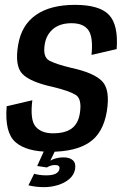

<svg xmlns="http://www.w3.org/2000/svg" viewBox="-20 -620 520 790"><path d="M186.5 4.5Q89 4.5 43.8 -35Q-1.5 -74.5 7.5 -183L113 -207.5Q103 -126 126.8 -98.8Q150.5 -71.5 197.5 -71.5Q248.5 -71.5 275.2 -91.5Q302 -111.5 308.5 -153.5Q318 -213 291.5 -229.5Q265 -246 199 -262Q106 -282 73 -315Q40 -348 54.5 -434.5Q68 -516.5 127.5 -558.2Q187 -600 288.5 -600Q389 -600 428.2 -559Q467.5 -518 460 -418L356.5 -394Q364 -466.5 344 -495.5Q324 -524.5 274.5 -524.5Q226.5 -524.5 198.2 -500.5Q170 -476.5 164 -437Q155.5 -385 183.5 -370.2Q211.5 -355.5 274.5 -340.5Q366.5 -320.5 400.2 -285.8Q434 -251 419.5 -161.5Q404.5 -72 347.2 -33.8Q290 4.5 186.5 4.5ZM161.5 150Q127.5 150 97 142.5L120.5 95Q129 97.5 142 99.5Q155 101.5 170 101.5Q219.5 101.5 224.5 75.5Q228 59 206.5 59Q189 59 173 69L133 63L161.5 0H207L187 41Q197 35 211 31.2Q225 27.5 241 27.5Q266.5 27.5 279.8 39.5Q293 51.5 289 76Q284.5 100 265.2 116.5Q246 133 218.2 141.5Q190.5 150 161.5 150Z"/></svg>

Font: Anybody Medium
Style: Italic
Weight: 500
Italic angle: -10°
Designer: Tyler Finck
Foundry: Etcetera Type Company
Version: Version 1.010; ttfautohint (v1.8.3) -l 8 -r 50 -G 200 -x 14 